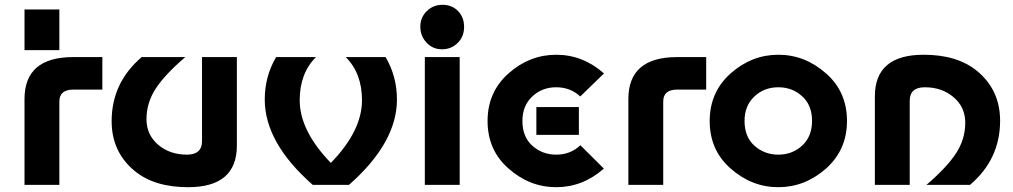

<svg xmlns="http://www.w3.org/2000/svg" viewBox="-20 -777 4258 807"><path d="M83 0V-360.8Q83 -537.1 288.1 -537.1H410.2V-400.4H288.1Q229.5 -400.4 229.5 -350.1V0ZM83 -737.3H229.5V-566.4H83Z M770.5 9.8Q628.9 9.8 545.9 -58.6Q449.2 -138.2 449.2 -268.1Q449.7 -430.2 575.7 -537.1H758.8Q673.3 -463.9 634.3 -404.3Q595.7 -344.7 595.7 -275.9Q595.7 -210 645.5 -168Q694.3 -127 765.6 -127Q829.1 -127 829.1 -183.6V-537.1H975.6V-165Q975.6 9.8 770.5 9.8Z M1294.4 0Q1092.8 -177.2 1092.8 -358.9Q1092.8 -456.1 1140.6 -537.1H1308.1Q1239.7 -469.2 1239.7 -355.5Q1239.7 -227.5 1370.6 -92.3Q1501.5 -227.1 1501.5 -355.5Q1501.5 -469.2 1433.1 -537.1H1600.6Q1648.4 -456.1 1648.4 -358.9Q1648.4 -177.2 1446.8 0Z M1765.6 0V-537.1H1912.1V0ZM1839.8 -756.8Q1879.9 -756.8 1905.3 -730.5Q1930.7 -704.1 1930.7 -664.1Q1930.7 -623.5 1904.3 -597.2Q1877 -569.8 1837.9 -569.8Q1798.8 -569.8 1772.7 -597.9Q1746.6 -626 1746.6 -664.8Q1746.6 -703.6 1773.7 -730.2Q1800.8 -756.8 1839.8 -756.8Z M2234.4 -327.1H2413.1V-210H2234.4Q2234.4 -210 2234.4 -327.1ZM2317.9 9.8Q2206.1 9.8 2117.2 -68.8Q2029.3 -146 2029.3 -268.6Q2029.3 -390.1 2117.7 -468.8Q2206.1 -546.9 2317.9 -546.9Q2429.7 -546.9 2518.6 -468.3L2418.9 -371.6Q2377.4 -410.2 2317.9 -410.2Q2257.3 -410.2 2216.3 -370.6Q2175.8 -332 2175.8 -268.6Q2175.8 -202.6 2216.3 -165.5Q2258.8 -127 2317.9 -127Q2377.9 -127 2419.4 -166.5L2518.1 -68.4Q2429.2 9.8 2317.9 9.8Z M2621.1 0V-360.8Q2621.1 -537.1 2826.2 -537.1H2948.2V-400.4H2826.2Q2767.6 -400.4 2767.6 -350.1V0Z M3251.5 9.8Q3139.6 9.8 3050.8 -68.8Q2962.9 -146 2962.9 -268.6Q2962.9 -390.1 3051.3 -468.8Q3139.6 -546.9 3251.5 -546.9Q3363.3 -546.9 3452.1 -468.3Q3540 -391.1 3540 -268.6Q3540 -147 3451.7 -68.4Q3362.8 9.8 3251.5 9.8ZM3251.5 -127Q3311.5 -127 3353 -166.5Q3393.1 -204.6 3393.1 -268.6Q3393.1 -334.5 3352.5 -371.6Q3311 -410.2 3251.5 -410.2Q3190.9 -410.2 3149.9 -370.6Q3109.4 -332 3109.4 -268.6Q3109.4 -202.6 3149.9 -165.5Q3192.4 -127 3251.5 -127Z M3657.2 0V-372.1Q3657.2 -546.9 3862.3 -546.9Q4003.9 -546.9 4086.9 -478.5Q4183.6 -398.9 4183.6 -269Q4183.1 -106.9 4057.1 0H3874Q3959.5 -73.2 3998.5 -132.8Q4037.1 -192.4 4037.1 -261.2Q4037.1 -327.1 3987.3 -369.1Q3938.5 -410.2 3867.2 -410.2Q3803.7 -410.2 3803.7 -353.5V0Z"/></svg>

Font: Newest Shape
Style: Bold
Weight: 700
Designer: Wojciech Kalinowski "wmk69" (wmk69@o2.pl)
Foundry: Wojciech Kalinowski "wmk69" (wmk69@o2.pl)
Version: Version 1.0.0; 2022-02-24